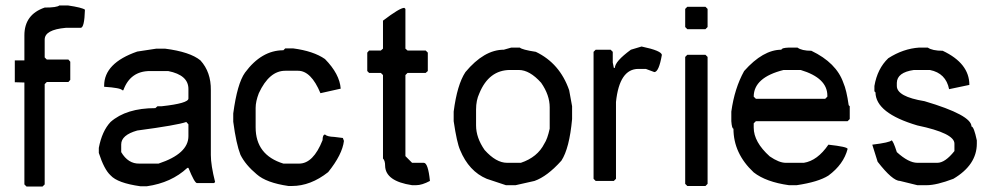

<svg xmlns="http://www.w3.org/2000/svg" viewBox="-20 -682 3638 703"><path d="M69.3 -379.9V-6.8L77.1 1H135.7L143.6 -6.8V-374L151.4 -381.8H230.5L237.3 -389.6V-456.1L230.5 -463.9H151.4L143.6 -471.7V-537.1Q143.6 -573.2 220.7 -580.1H275.4Q289.1 -580.1 291 -646.5Q281.2 -654.3 228.5 -662.1H197.3Q188.5 -654.3 143.6 -654.3Q69.3 -628.9 69.3 -552.7V-460.9H34.2V-380.9Z M552.7 -503.9H584Q675.8 -492.2 713.9 -460.9Q752.9 -418 752 -351.6V-114.3Q752 -77.1 767.6 -15.6L763.7 -11.7H701.2Q692.4 -11.7 669.9 -67.4H666Q607.4 -12.7 517.6 0H494.1Q410.2 -11.7 384.8 -40Q361.3 -61.5 341.8 -122.1V-140.6Q353.5 -202.1 384.8 -235.4Q442.4 -286.1 548.8 -286.1L556.6 -293H572.3Q669.9 -303.7 669.9 -321.3V-356.4Q669.9 -407.2 595.7 -421.9H529.3Q457 -421.9 431.6 -351.6H427.7Q421.9 -360.4 361.3 -364.3V-368.2Q361.3 -451.2 482.4 -493.2ZM423.8 -153.3V-125Q449.2 -82 490.2 -83H560.5Q669.9 -119.1 669.9 -183.6V-226.6L662.1 -235.4Q628.9 -223.6 482.4 -204.1Q423.8 -187.5 423.8 -153.3Z M1024.4 -504.9H1052.7Q1127.9 -495.1 1169.9 -465.8Q1223.6 -411.1 1227.5 -357.4L1153.3 -340.8Q1119.1 -422.9 1071.3 -422.9H1024.4Q965.8 -422.9 927.7 -340.8Q916 -310.5 916 -287.1V-215.8Q916 -114.3 1017.6 -83H1075.2Q1127 -83 1161.1 -168.9Q1161.1 -188.5 1169.9 -189.5Q1177.7 -181.6 1204.1 -180.7L1235.4 -176.8L1239.3 -166Q1233.4 -116.2 1181.6 -51.8Q1117.2 -1 1048.8 -1H1036.1Q955.1 -12.7 919.9 -43.9Q878.9 -78.1 860.4 -115.2Q844.7 -155.3 834 -236.3V-266.6Q848.6 -376 877 -416Q937.5 -498 1017.6 -498Z M1460.4 -653.3 1464.4 -649.4V-503.9L1472.2 -497.1H1538.6L1546.4 -489.3V-421.9L1538.6 -415H1472.2L1464.4 -407.2V-110.4L1488.8 -85.9H1531.7Q1547.4 -85.9 1554.2 -19.5Q1524.9 -3.9 1503.4 -3.9H1488.8Q1391.1 -18.6 1390.1 -75.2Q1390.1 -93.8 1382.3 -101.6V-407.2L1374.5 -415H1331.5L1324.7 -421.9V-489.3L1331.5 -497.1H1374.5L1382.3 -503.9V-606.4Q1443.8 -653.3 1460.4 -653.3Z M1852.1 -507.8H1883.3Q1891.1 -500 1941.9 -492.2Q2029.8 -450.2 2064 -351.6Q2071.3 -309.6 2074.7 -293V-246.1Q2064.9 -138.7 2035.6 -93.8Q1983.9 -36.1 1937 -19.5L1867.7 -3.9H1832.5L1762.2 -27.3Q1696.8 -54.7 1664.6 -132.8Q1652.8 -159.2 1641.1 -238.3V-273.4Q1653.8 -372.1 1684.1 -418Q1752.4 -500 1824.7 -500Q1824.7 -500 1852.1 -507.8ZM1723.1 -281.2V-222.7Q1723.1 -177.7 1754.4 -132.8Q1796.4 -85.9 1836.4 -85.9H1887.2Q1948.2 -106.4 1973.1 -156.2Q1984.4 -172.9 1992.7 -210.9V-289.1Q1992.7 -334 1961.4 -378.9Q1919.4 -425.8 1879.4 -425.8H1848.1Q1770 -425.8 1734.9 -339.8Q1723.1 -314.5 1723.1 -281.2Z M2329.1 -511.7Q2403.3 -496.1 2403.3 -480.5Q2392.6 -418.9 2376 -418L2344.7 -429.7H2317.4Q2248 -429.7 2235.4 -308.6V-27.3L2227.5 -19.5H2161.1L2153.3 -27.3V-492.2L2161.1 -500H2215.8L2223.6 -492.2V-453.1L2227.5 -433.6H2231.4Q2231.4 -457 2290 -500Z M2496.6 -657.2H2563L2570.8 -649.4V-583L2563 -575.2H2496.6L2488.8 -583V-649.4ZM2496.6 -481.4H2563L2570.8 -473.6V-8.8L2563 -1H2496.6L2488.8 -8.8V-473.6Z M2868.7 -507.8H2899.9Q2915.5 -496.1 2950.7 -496.1Q3042.5 -452.1 3067.9 -378.9Q3079.6 -352.5 3087.4 -296.9L3091.3 -293V-246.1L3083.5 -238.3H2747.6L2739.7 -230.5V-214.8Q2739.7 -162.1 2798.3 -109.4Q2832.5 -85.9 2856.9 -85.9H2923.3Q2973.1 -93.8 3013.2 -152.3Q3083.5 -144.5 3083.5 -136.7Q3068.8 -80.1 3013.2 -39.1Q2976.1 -15.6 2897 -3.9H2868.7Q2784.7 -15.6 2739.7 -50.8Q2665.5 -120.1 2665.5 -210.9Q2659.7 -210.9 2657.7 -238.3V-273.4Q2669.4 -358.4 2704.6 -421.9Q2773.9 -500 2841.3 -500Q2841.3 -506.8 2868.7 -507.8ZM2739.7 -328.1 2747.6 -320.3H3001.5L3009.3 -328.1V-332Q3009.3 -396.5 2911.6 -425.8H2849.1Q2739.7 -398.4 2739.7 -328.1Z M3345.7 -507.8H3377Q3393.6 -496.1 3431.6 -496.1Q3529.3 -450.2 3529.3 -371.1L3455.1 -355.5Q3443.4 -414.1 3384.8 -425.8H3326.2Q3264.6 -417 3263.7 -378.9V-367.2Q3263.7 -328.1 3365.2 -311.5Q3537.1 -260.7 3537.1 -218.8Q3545.9 -218.8 3556.6 -168V-156.2Q3556.6 -78.1 3470.7 -27.3Q3409.2 -3.9 3373 -3.9H3338.9L3275.4 -19.5Q3248 -19.5 3193.4 -89.8L3173.8 -152.3Q3238.3 -160.2 3244.1 -168Q3250 -168 3263.7 -125Q3306.6 -85.9 3338.9 -85.9H3412.1Q3440.4 -85.9 3474.6 -128.9V-156.2Q3474.6 -194.3 3338.9 -222.7Q3186.5 -267.6 3185.5 -343.8L3181.6 -347.7V-367.2Q3192.4 -430.7 3232.4 -468.8Q3287.1 -503.9 3345.7 -507.8Z"/></svg>

Font: Urdu Khush Khati
Style: Regular
Weight: 400
Version: Version 001.500